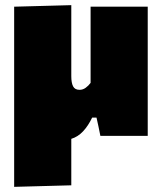

<svg xmlns="http://www.w3.org/2000/svg" viewBox="-20 -528 629 746"><path d="M35 198V-502L257 -508V-232Q257 -206 264 -192.5Q271 -179 289 -179Q302 -179 313 -187Q324 -195 332 -206V-502H554V0H370Q366.5 -17.5 362.8 -35.5Q359 -53.5 355 -71H338Q323 -39.5 303 -18Q283 3.5 257 11.5V192Z"/></svg>

Font: Commissioner Black
Style: Regular
Weight: 900
Designer: Kostas Bartsokas
Foundry: Kostas Bartsokas
Version: Version 1.000; ttfautohint (v1.8.3)